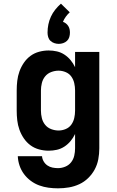

<svg xmlns="http://www.w3.org/2000/svg" viewBox="-20 -813 640 1046"><path d="M296 213Q270 213 244 209.5Q218 206 193.5 197Q169 188 147.5 172Q126 156 110.5 135Q95 114 86.5 89Q78 64 77 38H209Q210 53 218 66.5Q226 80 238.5 88.5Q251 97 266 100Q281 103 296 103Q316 103 335.5 95Q355 87 367.5 71Q380 55 384.5 35Q389 15 389 -5V-83Q379 -62 364.5 -44.5Q350 -27 331 -14.5Q312 -2 290 3Q268 8 245 8Q219 8 193 1Q167 -6 146 -21.5Q125 -37 110 -59Q95 -81 86 -106Q77 -131 74 -157.5Q71 -184 71 -210V-320Q71 -346 74 -372.5Q77 -399 86 -424Q95 -449 110 -471Q125 -493 146 -508.5Q167 -524 193 -531Q219 -538 245 -538Q268 -538 290 -533Q312 -528 331 -515.5Q350 -503 364.5 -485.5Q379 -468 389 -447V-530H521V-5Q521 25 515.5 54.5Q510 84 496 110Q482 136 460.5 157Q439 178 412 190.5Q385 203 355.5 208Q326 213 296 213ZM299 -102Q319 -102 338 -110Q357 -118 368.5 -134Q380 -150 384.5 -170Q389 -190 389 -210V-320Q389 -340 384.5 -360Q380 -380 368.5 -396Q357 -412 338 -420Q319 -428 299 -428Q279 -428 259 -420.5Q239 -413 226 -397Q213 -381 208 -360.5Q203 -340 203 -320V-210Q203 -190 208 -169.5Q213 -149 226 -133Q239 -117 259 -109.5Q279 -102 299 -102ZM300 -574Q288 -574 276 -578Q264 -582 255 -590.5Q246 -599 242.5 -611Q239 -623 239 -635Q239 -658 243.5 -680Q248 -702 257.5 -722.5Q267 -743 281 -760.5Q295 -778 312 -793L360 -746Q348 -735 338.5 -722Q329 -709 323 -694Q332 -691 339.5 -685Q347 -679 352 -671Q357 -663 359 -654Q361 -645 361 -635Q361 -623 357.5 -611Q354 -599 345 -590.5Q336 -582 324 -578Q312 -574 300 -574Z"/></svg>

Font: Iosevka Curly XBdEx
Style: Regular
Weight: 800
Width: 7
Monospace: yes
Designer: Belleve Invis
Foundry: Belleve Invis
Version: Version 11.1.0; ttfautohint (v1.8.3)